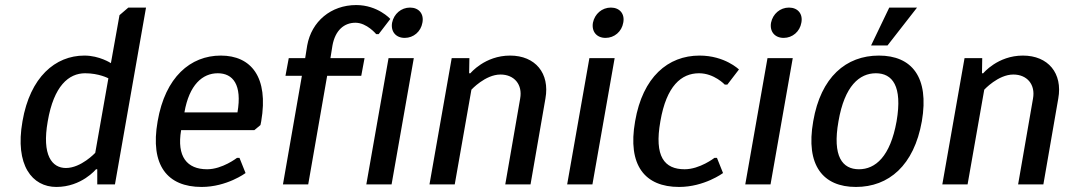

<svg xmlns="http://www.w3.org/2000/svg" viewBox="-20 -730 4245 760"><path d="M357 -125C357 -125 301 -65 241 -65C186 -65 145 -115 169 -250C193 -390 252 -440 317 -440C372 -440 409 -420 409 -420ZM453 -670 419 -480C419 -480 374 -510 314 -510C199 -510 99 -425 69 -250C38 -75 108 10 203 10C303 10 360 -60 360 -60H365V0H435L558 -700H488Z M854 -510C734 -510 634 -425 604 -250C573 -75 643 10 778 10C878 10 952 -45 952 -45L928 -105H918C918 -105 860 -60 800 -60C720 -60 679 -110 697 -215H987L1011 -235L1014 -250C1044 -425 974 -510 854 -510ZM842 -440C902 -440 939 -395 920 -285H710C729 -395 782 -440 842 -440Z M1387 -640C1432 -640 1469 -595 1469 -595H1479L1525 -655C1525 -655 1475 -710 1390 -710C1290 -710 1213 -645 1196 -550L1188 -500H1123L1110 -430H1175L1100 0H1200L1275 -430H1410L1423 -500H1288L1296 -550C1307 -610 1342 -640 1387 -640Z M1518 -500 1430 0H1530L1618 -500ZM1652 -640C1659 -675 1638 -700 1603 -700C1568 -700 1539 -675 1532 -640C1526 -605 1547 -580 1582 -580C1617 -580 1646 -605 1652 -640Z M1961 -435C2016 -435 2049 -395 2039 -340L1980 0H2080L2139 -340C2157 -440 2099 -510 1999 -510C1899 -510 1842 -440 1842 -440H1837L1838 -500H1768L1680 0H1780L1846 -375C1846 -375 1901 -435 1961 -435Z M2313 -500 2225 0H2325L2413 -500ZM2447 -640C2454 -675 2433 -700 2398 -700C2363 -700 2334 -675 2327 -640C2321 -605 2342 -580 2377 -580C2412 -580 2441 -605 2447 -640Z M2747 -440C2807 -440 2849 -395 2849 -395H2859L2905 -455C2905 -455 2849 -510 2749 -510C2624 -510 2524 -425 2494 -250C2463 -75 2533 10 2668 10C2768 10 2842 -45 2842 -45L2818 -105H2808C2808 -105 2750 -60 2690 -60C2610 -60 2569 -110 2594 -250C2618 -390 2677 -440 2747 -440Z M3018 -500 2930 0H3030L3118 -500ZM3152 -640C3159 -675 3138 -700 3103 -700C3068 -700 3039 -675 3032 -640C3026 -605 3047 -580 3082 -580C3117 -580 3146 -605 3152 -640Z M3629 -250C3659 -425 3589 -510 3459 -510C3329 -510 3229 -425 3199 -250C3168 -75 3238 10 3368 10C3498 10 3598 -75 3629 -250ZM3529 -250C3504 -110 3445 -60 3380 -60C3315 -60 3274 -110 3299 -250C3323 -390 3382 -440 3447 -440C3512 -440 3553 -390 3529 -250ZM3500 -700 3428 -550H3493L3610 -700Z M3991 -435C4046 -435 4079 -395 4069 -340L4010 0H4110L4169 -340C4187 -440 4129 -510 4029 -510C3929 -510 3872 -440 3872 -440H3867L3868 -500H3798L3710 0H3810L3876 -375C3876 -375 3931 -435 3991 -435Z"/></svg>

Font: Scada
Style: Italic
Weight: 400
Designer: Jovanny Lemonad
Foundry: Jovanny Lemonad
Version: Version 3.005